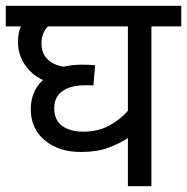

<svg xmlns="http://www.w3.org/2000/svg" viewBox="-20 -642 645 662"><path d="M605 -551H502V0H421V-166Q390 -146 352 -132Q314 -118 259 -118Q182 -118 134 -158.5Q86 -199 86 -266Q86 -294 96 -320Q106 -346 128 -366Q88 -385 65 -420Q42 -455 42 -497Q42 -528 52 -551H0V-622H605ZM167 -269Q167 -227 195 -207.5Q223 -188 267 -188Q319 -188 357.5 -209.5Q396 -231 421 -260V-551H145Q123 -527 123 -494Q123 -457 144.5 -437Q166 -417 200 -412Q228 -419 263 -419Q290 -419 308 -417L302 -347Q295 -348 287 -348Q279 -348 273 -348Q224 -348 195.5 -328Q167 -308 167 -269Z"/></svg>

Font: Go Noto Current
Style: Regular
Weight: 400
Designer: Monotype Design Team
Foundry: Monotype Imaging Inc.
Version: Version 2.007; ttfautohint (v1.8) -l 8 -r 50 -G 200 -x 14 -D